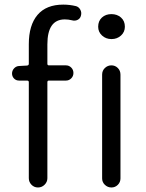

<svg xmlns="http://www.w3.org/2000/svg" viewBox="-20 -829 646 849"><path d="M99.6 -539.1Q107.4 -540 107.4 -546.9V-633.8Q107.4 -717.8 146 -763.2Q184.6 -808.6 259.8 -808.6Q288.1 -808.6 316.4 -801.8Q329.1 -797.9 335.4 -785.6Q341.8 -773.4 337.9 -759.8Q335 -747.1 323.2 -741.2Q311.5 -735.4 297.9 -739.3Q282.2 -743.2 266.6 -743.2Q189.5 -743.2 189.5 -632.8V-546.9Q189.5 -540 196.3 -540H271.5Q285.2 -540 294.9 -530.3Q304.7 -520.5 304.7 -506.3Q304.7 -492.2 294.9 -482.4Q285.2 -472.7 271.5 -472.7H196.3Q189.5 -472.7 189.5 -465.8V-41Q189.5 -24.4 177.2 -12.2Q165 0 147.9 0Q130.9 0 119.1 -12.2Q107.4 -24.4 107.4 -41V-465.8Q107.4 -472.7 99.6 -472.7H64.5Q50.8 -472.7 42 -481.9Q33.2 -491.2 33.2 -503.9Q33.2 -516.6 42 -526.4Q50.8 -536.1 63.5 -537.1ZM431.6 -40V-499Q431.6 -516.6 443.8 -528.3Q456.1 -540 472.7 -540Q489.3 -540 501 -528.3Q512.7 -516.6 512.7 -499V-40Q512.7 -23.4 501 -11.7Q489.3 0 472.7 0Q456.1 0 443.8 -11.7Q431.6 -23.4 431.6 -40ZM532.2 -710.9Q532.2 -687.5 515.1 -671.9Q498 -656.2 473.1 -656.2Q448.2 -656.2 431.2 -671.9Q414.1 -687.5 414.1 -710.9Q414.1 -736.3 430.7 -751.5Q447.3 -766.6 472.7 -766.6Q498 -766.6 515.1 -751.5Q532.2 -736.3 532.2 -710.9Z"/></svg>

Font: Gen Jyuu Gothic P Normal
Style: Regular
Weight: 300
Designer: [Source Han Sans]
Ryoko NISHIZUKA  (kana & ideographs); Paul D. Hunt (Latin, Greek & Cyrillic); Wenlong ZHANG  (bopomofo
Version: Version 1.002.20150607